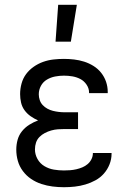

<svg xmlns="http://www.w3.org/2000/svg" viewBox="-20 -774 540 802"><path d="M247 8Q223 8 199.5 5Q176 2 153 -5.5Q130 -13 110 -26.5Q90 -40 75.5 -59.5Q61 -79 54.5 -102Q48 -125 48 -149Q48 -170 53.5 -190Q59 -210 72 -226Q85 -242 102.5 -253Q120 -264 139 -271Q123 -278 108 -288.5Q93 -299 82.5 -313.5Q72 -328 68 -345.5Q64 -363 64 -381Q64 -403 70 -425Q76 -447 89 -464.5Q102 -482 120.5 -495Q139 -508 160 -515.5Q181 -523 203 -525.5Q225 -528 247 -528Q268 -528 289.5 -525.5Q311 -523 331.5 -516.5Q352 -510 370.5 -498.5Q389 -487 402.5 -470Q416 -453 423 -432.5Q430 -412 430 -390V-385H352V-388Q352 -405 341.5 -420.5Q331 -436 315.5 -444Q300 -452 282.5 -455Q265 -458 247 -458Q229 -458 210.5 -454.5Q192 -451 176 -441.5Q160 -432 151 -415.5Q142 -399 142 -380Q142 -368 146 -356Q150 -344 158.5 -335Q167 -326 178 -320Q189 -314 201 -311Q213 -308 225.5 -306.5Q238 -305 250 -305H306V-235H250Q236 -235 222 -234Q208 -233 194 -229Q180 -225 167.5 -218.5Q155 -212 145 -202Q135 -192 130.5 -178.5Q126 -165 126 -150Q126 -129 136.5 -110Q147 -91 165.5 -80Q184 -69 205 -65.5Q226 -62 247 -62Q260 -62 273 -63Q286 -64 299 -67Q312 -70 324 -75Q336 -80 346 -88.5Q356 -97 362 -109Q368 -121 368 -134V-135H446V-132Q446 -109 437.5 -87.5Q429 -66 414 -49Q399 -32 379 -21Q359 -10 337 -3.5Q315 3 292.5 5.5Q270 8 247 8ZM212 -600 223 -754H301L276 -600Z"/></svg>

Font: Iosevka Fixed
Style: Regular
Weight: 400
Monospace: yes
Designer: Belleve Invis
Foundry: Belleve Invis
Version: Version 33.2.4